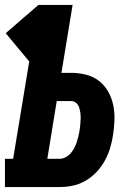

<svg xmlns="http://www.w3.org/2000/svg" viewBox="-30 -755 550 775"><path d="M-10 0V-114H23L88 -507L-7 -621L125 -735H263L218 -461H257Q288 -461 317.5 -453.5Q347 -446 369.5 -428.5Q392 -411 406.5 -385.5Q421 -360 427 -331Q433 -302 432 -270.5Q431 -239 426 -208Q422 -182 414 -156Q406 -130 392.5 -105.5Q379 -81 359 -60Q339 -39 314.5 -25Q290 -11 263.5 -5.5Q237 0 210 0ZM210 -114Q222 -114 233.5 -119.5Q245 -125 254 -135Q263 -145 269 -156Q275 -167 279 -179Q283 -191 286 -203Q289 -215 291 -227Q293 -239 294 -251Q295 -263 295.5 -275Q296 -287 294.5 -298.5Q293 -310 289.5 -321Q286 -332 277.5 -339.5Q269 -347 257 -347H199L161 -114Z"/></svg>

Font: Iosevka Curly Slab Heavy
Style: Italic
Weight: 900
Italic angle: -9°
Monospace: yes
Designer: Belleve Invis
Foundry: Belleve Invis
Version: Version 22.1.2; ttfautohint (v1.8.4)